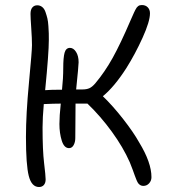

<svg xmlns="http://www.w3.org/2000/svg" viewBox="-20 -751 674 762"><path d="M134.8 -8.8Q105.5 -8.8 94.2 -52.7Q83 -96.7 83 -207Q83 -297.9 95 -423.6Q106.9 -549.3 106.9 -571.8Q106.9 -598.1 104 -639.4Q101.1 -680.7 101.1 -695.8Q101.1 -712.9 108.4 -721.4Q115.7 -730 127.9 -730Q138.7 -730 147.2 -723.4Q155.8 -716.8 160.4 -703.6Q165 -690.4 168 -678.2Q170.9 -666 172.1 -647.2Q173.3 -628.4 173.6 -618.7Q173.8 -608.9 173.8 -592.8Q173.8 -540.5 159.2 -393.1Q180.2 -395 226.1 -395Q231 -439.9 231 -481Q231 -522.5 236.3 -541.7Q241.7 -561 257.8 -561Q271.5 -561 281.7 -545.2Q292 -529.3 292 -503.9Q292 -491.2 282.2 -396H307.1Q323.7 -396 334.7 -400.9Q345.7 -405.8 357.9 -419.9Q396 -465.3 427 -521Q458 -576.7 498 -669.9Q501.5 -677.2 505.6 -687Q509.8 -696.8 512 -701.4Q514.2 -706.1 517.3 -712.2Q520.5 -718.3 522.5 -720.9Q524.4 -723.6 527.8 -726.3Q531.2 -729 534.7 -730Q538.1 -731 543 -731Q557.6 -731 566.4 -721.9Q575.2 -712.9 575.2 -698.2Q575.2 -666 545.9 -601.3Q516.6 -536.6 481 -480Q433.6 -406.2 388.2 -369.1Q428.2 -330.6 469 -278.3Q509.8 -226.1 532.2 -186Q581.1 -106 581.1 -47.9Q581.1 -33.7 571.8 -23.4Q562.5 -13.2 548.8 -13.2Q542.5 -13.2 537.6 -15.9Q532.7 -18.6 529.3 -22.7Q525.9 -26.9 522.2 -35.6Q518.6 -44.4 515.4 -53Q512.2 -61.5 506.6 -77.4Q501 -93.3 495.1 -106.9Q468.8 -166.5 424.1 -228Q379.4 -289.6 327.1 -339.8H279.8Q279.8 -318.4 279.3 -266.6Q278.8 -214.8 278.8 -203.1Q278.8 -187 272.2 -175Q265.6 -163.1 253.9 -163.1Q234.4 -163.1 225.1 -192.9Q215.8 -222.7 215.8 -258.8Q215.8 -290.5 221.2 -339.8Q193.8 -339.8 153.8 -337.9Q148.9 -282.7 148.9 -245.1Q148.9 -154.3 155 -103.8Q161.1 -53.2 161.1 -39.1Q161.1 -24.9 154.1 -16.8Q147 -8.8 134.8 -8.8Z"/></svg>

Font: Shantell Sans Bouncy
Style: Regular
Weight: 300
Designer: Stephen Nixon, Anya Danilova, Shantell Martin
Foundry: Arrow Type
Version: Version 1.006;[9816181b4]